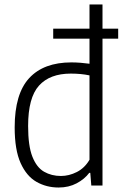

<svg xmlns="http://www.w3.org/2000/svg" viewBox="-20 -828 551 857"><path d="M241.5 9Q187.5 9 143 -16.2Q98.5 -41.5 72 -100.2Q45.5 -159 45.5 -259.5Q45.5 -409 110.2 -479.2Q175 -549.5 298.5 -549.5Q318.5 -549.5 339.8 -547.8Q361 -546 379.5 -543.5V-655.5H217.5V-700H379.5V-808H437.5V-700H507.5V-655.5H437.5V0H387.5L383 -56.5H378.5Q357.5 -28.5 322.2 -9.8Q287 9 241.5 9ZM252 -42.5Q288 -42.5 323 -60.2Q358 -78 379.5 -115V-491.5Q342 -499.5 296 -499.5Q202.5 -499.5 154 -445.8Q105.5 -392 105.5 -265.5Q105.5 -177 124.5 -128.8Q143.5 -80.5 176.8 -61.5Q210 -42.5 252 -42.5Z"/></svg>

Font: Encode Sans SemiCondensed SemiCondensed Light
Style: Regular
Weight: 300
Width: 4
Designer: Multiple Designers
Foundry: Impallari Type
Version: Version 3.000; ttfautohint (v1.8.3) -l 8 -r 50 -G 200 -x 14 